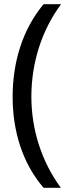

<svg xmlns="http://www.w3.org/2000/svg" viewBox="-20 -978 340 912"><path d="M40 -518C40 -357 86 -203 187 -86H269C177 -211 129 -364 129 -519C129 -677 177 -833 270 -958H187C86 -837 40 -681 40 -518Z"/></svg>

Font: Noto Sans Khmer UI SemiCondensed
Style: Regular
Weight: 400
Width: 4
Designer: Danh Hong and the Monotype Design Team
Foundry: Monotype Imaging Inc.
Version: Version 2.002